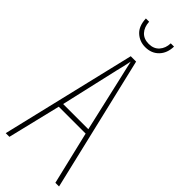

<svg xmlns="http://www.w3.org/2000/svg" viewBox="-292 -931 960 960"><g transform="rotate(45 188.5 -450.5)"><path d="M351 0 284 -281H94L26 0H0L170 -714H208L377 0ZM208 -612Q202 -637 198 -655Q194 -673 189 -695Q185 -673 180.5 -655.5Q176 -638 170 -612L100 -306H278ZM289 -901Q288 -854 260.5 -825.5Q233 -797 189 -797Q149 -797 120.5 -823Q92 -849 90 -901H113Q115 -864 135 -842.5Q155 -821 190 -821Q225 -821 245 -843.5Q265 -866 266 -901Z"/></g></svg>

Font: Noto Sans Lao ExtraCondensed Thin
Style: Regular
Weight: 100
Width: 2
Designer: Monotype Design Team
Foundry: Monotype Imaging Inc.
Version: Version 2.003; ttfautohint (v1.8.4.7-5d5b)